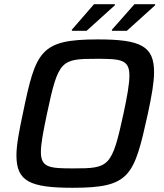

<svg xmlns="http://www.w3.org/2000/svg" viewBox="-20 -883 778 911"><path d="M321 -742V-737H391L525 -858V-863H426ZM511 -742V-737H582L716 -858V-863H618ZM325 8C597 8 616 -46 681 -341C700 -429 711 -492 711 -541C711 -664 648 -696 445 -696C171 -696 150 -642 89 -347C70 -258 58 -194 58 -146C58 -23 121 8 325 8ZM329 -84C216 -84 174 -87 174 -162C174 -201 185 -258 203 -344C257 -598 269 -604 439 -604C552 -604 594 -601 594 -525C594 -485 584 -428 566 -344C511 -90 498 -84 329 -84Z"/></svg>

Font: Saira UNSAM Medium Italic
Style: Regular
Weight: 500
Italic angle: -12°
Designer: Hector Gatti with collaboration of the Omnibus-Type team
Foundry: Omnibus-Type
Version: Version 0.072;PS 000.072;hotconv 1.0.88;makeotf.lib2.5.64775